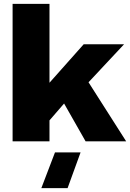

<svg xmlns="http://www.w3.org/2000/svg" viewBox="-20 -728 670 989"><path d="M619.1 -500 436 -304.2 629.9 0H420.9L310.1 -194.8L234.9 -107.9V0H44.9V-708H234.9V-301.8L411.1 -500ZM192.9 241.2 263.2 57.1H395L328.1 241.2Z"/></svg>

Font: Human Sans Black
Style: Regular
Weight: 800
Designer: Tim Radville
Foundry: Continuum
Version: Version 1.000;FEAKit 1.0